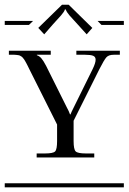

<svg xmlns="http://www.w3.org/2000/svg" viewBox="-29 -797 547 817"><path d="M498 0H-8.8V-17.1H498ZM167 -517.1 254.9 -340.8Q264.6 -323.2 269 -310.1H271Q273.4 -317.4 285.2 -340.8L365.2 -502.9Q377.9 -528.8 377.9 -543Q377.9 -555.2 367.4 -559.6Q356.9 -564 333 -564H295.9V-581.1H481V-564H455.1Q433.6 -564 423.8 -553.2Q414.1 -542.5 394 -502.9L284.2 -283.2V-196.8Q284.2 -161.6 293 -152.8Q301.8 -144 336.9 -144H372.1V-127H127V-144H162.1Q197.3 -144 205.6 -152.8Q213.9 -161.6 213.9 -196.8V-267.1L95.2 -503.9Q93.3 -507.8 89.1 -516.4Q85 -524.9 83.3 -527.6Q81.5 -530.3 78.4 -536.4Q75.2 -542.5 73.5 -544.4Q71.8 -546.4 68.6 -550.5Q65.4 -554.7 63.2 -555.9Q61 -557.1 57.6 -559.3Q54.2 -561.5 50.5 -562Q46.9 -562.5 42.2 -563.2Q37.6 -564 32.2 -564H8.8V-581.1H187V-564H127.9V-562Q138.7 -558.6 147.2 -548.6Q155.8 -538.6 167 -517.1ZM386.2 -708H498V-690.9H402.8ZM-8.8 -708H111.8L94.2 -690.9H-8.8ZM263.2 -776.9 363.8 -678.2 339.8 -650.9 301.8 -692.9Q294.9 -700.7 283.4 -713.1Q272 -725.6 266.8 -731.4Q261.7 -737.3 256.8 -744.6Q252 -752 251 -756.8H247.1Q246.1 -752 241.2 -744.9Q236.3 -737.8 231 -731.7Q225.6 -725.6 214.4 -713.4Q203.1 -701.2 195.8 -692.9L159.2 -650.9L133.8 -678.2L234.9 -776.9Z"/></svg>

Font: FoglihtenFr01
Style: Regular
Weight: 500
Version: Version 0.68